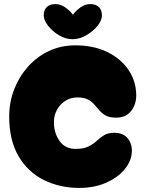

<svg xmlns="http://www.w3.org/2000/svg" viewBox="-20 -922 712 940"><path d="M368 -2Q273 -2 195 -40.5Q117 -79 71 -157Q25 -235 25 -352Q25 -421 49 -483.5Q73 -546 116.5 -595Q160 -644 219 -672Q278 -700 349 -700Q438 -700 505 -667.5Q572 -635 609.5 -579Q647 -523 647 -454Q647 -427 636.5 -402.5Q626 -378 604.5 -362Q583 -346 549 -346Q517 -346 498.5 -356Q480 -366 467.5 -380.5Q455 -395 442 -410Q429 -425 410 -435Q391 -445 358 -445Q327 -445 301 -429Q275 -413 259.5 -385.5Q244 -358 244 -323Q244 -271 271.5 -232Q299 -193 350 -193Q390 -193 413.5 -205Q437 -217 453.5 -232.5Q470 -248 489.5 -260Q509 -272 540 -272Q584 -272 606.5 -243Q629 -214 625 -172Q621 -129 587.5 -90Q554 -51 497.5 -26.5Q441 -2 368 -2ZM251 -902Q276 -902 298.5 -886.5Q321 -871 337 -850Q353 -871 375 -886.5Q397 -902 422 -902Q449 -902 464 -887.5Q479 -873 479 -847Q479 -822 457 -795Q435 -768 402 -749Q369 -730 335 -730Q301 -730 268.5 -749.5Q236 -769 215 -796.5Q194 -824 194 -847Q194 -873 209 -887.5Q224 -902 251 -902Z"/></svg>

Font: Cherry Bomb One
Style: Regular
Weight: 400
Designer: satsuyako
Foundry: satsuyako
Version: Version 4.100; ttfautohint (v1.8.3)